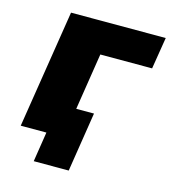

<svg xmlns="http://www.w3.org/2000/svg" viewBox="-98 -586 711 795"><g transform="rotate(15 257.5 -189.0)"><path d="M119 128 139 0H44L64 -127H309L269 128ZM29 0 109 -506H515L493 -370H271L213 0Z"/></g></svg>

Font: Nunito Sans 7pt SemiCondensed Black
Style: Italic
Weight: 900
Width: 4
Italic angle: -9°
Designer: Vernon Adams
Foundry: Vernon Adams
Version: Version 3.101;gftools[0.9.27]